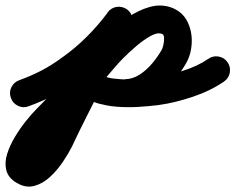

<svg xmlns="http://www.w3.org/2000/svg" viewBox="-71 -332 856 698"><path d="M-31 25Q-39 5 -30 -14Q-21 -33 -2 -40Q42 -56 79.5 -75.5Q117 -95 155 -123Q203 -157 244.5 -198.5Q286 -240 321 -287Q333 -304 353.5 -307Q374 -310 391 -297Q408 -285 411 -264.5Q414 -244 401 -227Q362 -174 315 -127Q268 -80 215 -41Q171 -9 127 13.5Q83 36 34 54Q14 62 -5 53Q-24 44 -31 25ZM384 -302Q403 -292 409 -272.5Q415 -253 406 -234Q382 -187 358.5 -139.5Q335 -92 312 -45Q282 17 250.5 78.5Q219 140 190 202Q178 226 157.5 256.5Q137 287 110.5 311.5Q84 336 53 344Q22 352 -10 333Q-41 315 -48 287Q-55 259 -45 227.5Q-35 196 -16 164.5Q3 133 24.5 106.5Q46 80 62 64Q114 10 167.5 -42.5Q221 -95 269 -152Q291 -178 323 -210Q355 -242 393.5 -268.5Q432 -295 472.5 -306.5Q513 -318 551 -305Q551 -305 551 -305Q551 -305 551 -305Q551 -305 551 -305Q551 -305 551 -305Q592 -290 610 -254Q628 -218 626 -176Q624 -134 605 -101Q605 -101 605 -101Q605 -101 605 -101Q605 -101 605 -101Q605 -101 605 -101Q582 -61 548.5 -25Q515 11 473 34Q431 57 382 57Q382 57 382 57Q382 57 381 57Q381 57 381 57Q381 57 381 57Q337 56 293.5 46Q250 36 219 2Q205 -14 206 -34.5Q207 -55 222 -69Q238 -83 258.5 -82Q279 -81 293 -66Q308 -50 336 -47Q364 -44 383 -43Q383 -43 383 -43Q383 -43 383 -43Q382 -43 382 -43.5Q382 -44 382 -44Q411 -44 437 -61Q463 -78 483.5 -103Q504 -128 517 -151Q517 -151 517 -151Q517 -151 517 -151Q517 -151 517 -151Q517 -151 517 -151Q520 -156 523 -169Q526 -182 525.5 -194.5Q525 -207 517 -209Q517 -209 517 -209Q517 -209 517 -209Q517 -209 517 -209Q517 -209 517 -209Q501 -215 476 -201Q451 -187 424.5 -164.5Q398 -142 376.5 -120Q355 -98 347 -88Q297 -28 242.5 25.5Q188 79 134 134Q120 149 101.5 170.5Q83 192 68.5 215.5Q54 239 51 260Q52 260 51 258Q50 256 49 254Q46 249 42.5 247Q39 245 42 247Q45 249 37 247.5Q29 246 33 243Q47 235 58.5 220.5Q70 206 78 193Q90 175 98 158Q128 96 159.5 34.5Q191 -27 222 -89Q245 -137 268.5 -185Q292 -233 316 -280Q326 -299 345.5 -305Q365 -311 384 -302ZM294 -66Q305 -53 331 -48Q357 -43 388 -43Q419 -43 447.5 -45.5Q476 -48 491 -50Q491 -50 491 -50Q491 -50 491 -50Q491 -50 491 -50Q491 -50 491 -50Q537 -57 592 -74Q647 -91 686 -118Q703 -130 723.5 -126.5Q744 -123 756 -106Q768 -89 764.5 -68.5Q761 -48 744 -36Q695 -2 629.5 20Q564 42 505 50Q505 50 505 50Q505 50 505 50Q505 50 505 50Q505 50 505 50Q473 54 433.5 56.5Q394 59 353.5 56Q313 53 277.5 40.5Q242 28 218 2Q204 -14 205.5 -35Q207 -56 222 -70Q238 -84 259 -82.5Q280 -81 294 -66Z"/></svg>

Font: FRB American Cursive Guidelines Arrows Ultra
Style: Bold Italic
Weight: 1000
Italic angle: -25°
Version: Version 2.0;Modular Font Editor K font №1